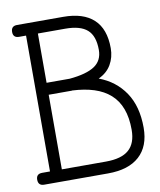

<svg xmlns="http://www.w3.org/2000/svg" viewBox="-77 -727 656 787"><g transform="rotate(-10 251.0 -333.0)"><path d="M125.5 -615.7H239.7C281.1 -615.7 311.4 -607.2 330.8 -590.1C350.2 -573 359.9 -545.1 359.9 -506.3C359.9 -476.7 348.6 -454.4 326.2 -439.5C303.7 -424.5 268.9 -414.9 221.7 -410.6H125.5ZM125.5 -360.8H221.7C222.3 -360.8 222.8 -361 223.1 -361.3C257.3 -359.7 287.6 -354.7 314 -346.2C340.3 -337.7 362.5 -325.4 380.6 -309.3C398.7 -293.2 412.4 -272.9 421.6 -248.3C430.9 -223.7 435.5 -194.5 435.5 -160.6C435.5 -123.2 425.3 -95.5 404.8 -77.4C384.3 -59.3 352.4 -50.3 309.1 -50.3H125.5ZM76.2 -50.3H43.5C26.9 -50.3 18.6 -42.2 18.6 -25.9C18.6 -9.3 26.9 -1 43.5 -1H309.1C366 -1 409.7 -14.6 439.9 -42C470.2 -69.3 485.4 -108.9 485.4 -160.6C485.4 -219.9 472.4 -268.7 446.5 -307.1C420.7 -345.5 384.8 -373.4 338.9 -390.6C362.3 -401.4 379.9 -416.7 391.6 -436.8C403.3 -456.8 409.2 -479.5 409.2 -504.9C409.2 -558.3 394.8 -598.3 366 -625C337.2 -651.7 295.1 -665 239.7 -665H47.4C30.8 -665 22.5 -656.7 22.5 -640.1C22.5 -623.9 30.8 -615.7 47.4 -615.7H76.2Z"/></g></svg>

Font: Nathan
Style: Regular
Weight: 400
Designer: Peter Wiegel
Foundry: Peter Wiegel
Version: Version 1.001 2009